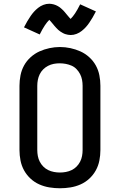

<svg xmlns="http://www.w3.org/2000/svg" viewBox="-20 -997 640 1025"><path d="M300 8Q272 8 244 3.5Q216 -1 190 -12.5Q164 -24 143 -43.5Q122 -63 108.5 -87.5Q95 -112 89.5 -140Q84 -168 84 -196V-539Q84 -567 89.5 -595Q95 -623 108.5 -647.5Q122 -672 143.5 -691.5Q165 -711 190.5 -722.5Q216 -734 244 -740Q272 -746 300 -746Q328 -746 356 -740Q384 -734 409.5 -722.5Q435 -711 456.5 -691.5Q478 -672 491.5 -647.5Q505 -623 510.5 -595Q516 -567 516 -539V-196Q516 -168 510.5 -140Q505 -112 491.5 -87.5Q478 -63 457 -43.5Q436 -24 410 -12.5Q384 -1 356 3.5Q328 8 300 8ZM300 -76Q316 -76 332 -79Q348 -82 362.5 -89Q377 -96 388.5 -107.5Q400 -119 407.5 -133.5Q415 -148 418 -164Q421 -180 421 -196V-539Q421 -555 418 -571Q415 -587 407.5 -601.5Q400 -616 388.5 -628Q377 -640 362 -646.5Q347 -653 331 -656Q315 -659 298 -659Q282 -659 266.5 -656Q251 -653 236.5 -645.5Q222 -638 210.5 -626.5Q199 -615 192 -600.5Q185 -586 182 -570.5Q179 -555 179 -539V-196Q179 -180 182 -164Q185 -148 192.5 -133.5Q200 -119 211.5 -107.5Q223 -96 237.5 -89Q252 -82 268 -79Q284 -76 300 -76ZM357 -810Q350 -810 342.5 -811.5Q335 -813 328.5 -815Q322 -817 315 -821Q308 -825 302.5 -828.5Q297 -832 291 -837.5Q285 -843 280 -848.5Q275 -854 271 -858.5Q267 -863 261.5 -870Q256 -877 251 -882.5Q246 -888 243 -891Q231 -879 219 -861Q207 -843 192 -813L108 -851Q117 -869 126 -884Q135 -899 143.5 -911.5Q152 -924 161.5 -934.5Q171 -945 183.5 -955Q196 -965 211.5 -971Q227 -977 243 -977Q249 -977 255 -976Q261 -975 267 -973.5Q273 -972 278.5 -969.5Q284 -967 289.5 -964Q295 -961 299.5 -957.5Q304 -954 309 -949.5Q314 -945 318.5 -940.5Q323 -936 326.5 -931.5Q330 -927 333.5 -923Q337 -919 341 -914Q345 -909 349.5 -904Q354 -899 357 -896Q369 -908 381 -926Q393 -944 408 -974L492 -936Q483 -918 474 -903Q465 -888 456.5 -875.5Q448 -863 438.5 -852.5Q429 -842 416.5 -832Q404 -822 388.5 -816Q373 -810 357 -810Z"/></svg>

Font: Iosevka Curly Slab MdEx
Style: Regular
Weight: 500
Width: 7
Monospace: yes
Designer: Belleve Invis
Foundry: Belleve Invis
Version: Version 11.1.0; ttfautohint (v1.8.3)